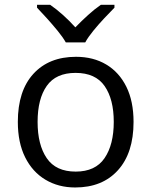

<svg xmlns="http://www.w3.org/2000/svg" viewBox="-20 -786 642 815"><path d="M546.9 -268.6Q546.9 -136.7 480.7 -63.5Q414.6 9.8 299.3 9.8Q228 9.8 172.9 -23.2Q117.7 -56.2 86.7 -118.4Q55.7 -180.7 55.7 -268.6Q55.7 -400.4 121.8 -472.7Q188 -544.9 302.7 -544.9Q376 -544.9 430.9 -512.2Q485.8 -479.5 516.4 -417.7Q546.9 -356 546.9 -268.6ZM139.6 -268.6Q139.6 -171.4 178.5 -114.5Q217.3 -57.6 301.3 -57.6Q384.8 -57.6 423.8 -114.7Q462.9 -171.9 462.9 -268.6Q462.9 -364.7 424.1 -420.7Q385.3 -476.6 300.8 -476.6Q217.3 -476.6 178.5 -421.4Q139.6 -366.2 139.6 -268.6ZM259.3 -606Q246.6 -628.4 224.6 -655.3Q202.6 -682.1 179 -708.3Q155.3 -734.4 137.2 -753.4V-765.6H192.9Q219.2 -747.6 247.3 -722.4Q275.4 -697.3 299.8 -669.9Q326.2 -697.3 354 -722.4Q381.8 -747.6 408.2 -765.6H465.8V-753.4Q446.8 -734.4 422.4 -708.3Q397.9 -682.1 376 -655.3Q354 -628.4 341.8 -606Z"/></svg>

Font: Open Sans
Style: Regular
Weight: 400
Designer: Monotype Design Team
Foundry: Monotype Imaging Inc.
Version: Version 3.000; ttfautohint (v1.8.4)